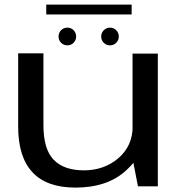

<svg xmlns="http://www.w3.org/2000/svg" viewBox="-20 -826 808 851"><path d="M591.5 0H679.5V-588.5H567.5V-123.5ZM172.5 -589.5H60.5V-264.5Q60.5 -130.5 123.8 -62.5Q187 5.5 314.5 5.5Q457 5.5 540 -71.5Q623 -148.5 623 -227.5L568 -266.5Q568 -179.5 505 -125.2Q442 -71 351.5 -71Q263.5 -71 218 -117.8Q172.5 -164.5 172.5 -271.5ZM279 -625Q295 -625 306.2 -636.5Q317.5 -648 317.5 -664Q317.5 -680.5 306.2 -692Q295 -703.5 279 -703.5Q262 -703.5 250.8 -692Q239.5 -680.5 239.5 -664Q239.5 -648 250.8 -636.5Q262 -625 279 -625ZM467 -625Q484 -625 495.2 -636.5Q506.5 -648 506.5 -664Q506.5 -680.5 495.2 -692Q484 -703.5 467 -703.5Q451.5 -703.5 440 -692Q428.5 -680.5 428.5 -664Q428.5 -648 439.8 -636.5Q451 -625 467 -625ZM185 -762H563.5V-805.5H185Z"/></svg>

Font: Anybody Expanded
Style: Regular
Weight: 400
Width: 7
Version: Version 1.113;gftools[0.9.25]